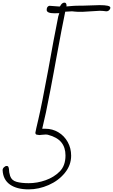

<svg xmlns="http://www.w3.org/2000/svg" viewBox="-248 -1006 859 1460"><path d="M591 -948Q591 -937 582 -928.5Q573 -920 560 -920Q532 -924 510 -924L378 -916Q330 -916 319 -918Q308 -920 300 -920L248 -917Q224 -803 181 -568L160 -453Q154 -420 134.5 -317.5Q115 -215 101 -149.5Q87 -84 73 -27H97Q151 -27 196 0Q241 27 267 74Q293 121 293 178Q293 250 245 309Q197 368 122 401Q47 434 -30 434Q-120 434 -172 397.5Q-224 361 -228 290Q-229 277 -218.5 266.5Q-208 256 -197 256Q-188 256 -185 261.5Q-182 267 -180 279Q-180 303 -171 332Q-160 366 -122.5 376.5Q-85 387 -30 387Q35 387 98.5 364.5Q162 342 205 299Q250 255 250 176Q250 115 218 76Q186 37 117 19Q111 17 98 17Q89 17 71 19Q57 21 51 21Q45 21 39 19H38Q21 19 21 3L27 -26V-27L44 -100Q68 -201 119 -476Q160 -707 195 -881L203 -906L166 -905Q108 -905 107 -930Q107 -958 128 -962L195 -957H208Q222 -986 242 -986Q258 -986 258 -962Q257 -960 257 -957L305 -961Q321 -963 383 -963L509 -967Q591 -967 591 -948Z"/></svg>

Font: Bad Script
Style: Regular
Weight: 400
Italic angle: -10°
Designer: Roman Shchyukin (Gaslight Type Foundry), Cyreal (Charset Expansion)
Foundry: Gaslight
Version: Version 2.000